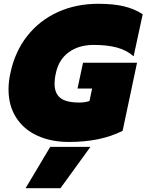

<svg xmlns="http://www.w3.org/2000/svg" viewBox="-20 -734 773 1013"><path d="M25 -262Q25 -305 35 -349Q59 -462 123.5 -544Q188 -626 284.5 -670Q381 -714 499 -714Q577 -714 632.5 -701Q688 -688 733 -659L685 -437Q649 -469 597.5 -483Q546 -497 474 -497Q396 -497 343 -458.5Q290 -420 275 -349Q268 -320 268 -291Q268 -242 298 -217.5Q328 -193 399 -193Q428 -193 452 -201L466 -267H389L418 -403H703L627 -44Q512 15 344 15Q250 15 177.5 -18Q105 -51 65 -114Q25 -177 25 -262ZM245 41H457L299 259H115Z"/></svg>

Font: Prompt Black
Style: Italic
Weight: 900
Italic angle: -12°
Designer: Katatrad Team
Foundry: CadsonDemak
Version: Version 1.001